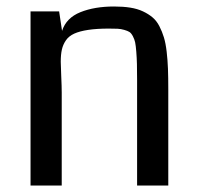

<svg xmlns="http://www.w3.org/2000/svg" viewBox="-20 -571 611 591"><path d="M498 0H402V-324Q402 -355 401.5 -374Q401 -393 399.5 -412Q398 -431 396 -440.5Q394 -450 389 -459.5Q384 -469 378.5 -472.5Q373 -476 362.5 -479Q352 -482 342 -482.5Q332 -483 315 -483Q278 -483 251.5 -479Q225 -475 208.5 -467.5Q192 -460 183 -447Q174 -434 170.5 -418.5Q167 -403 167 -381Q167 -368 168.5 -336.5Q170 -305 170 -286V0H74V-536H162L171 -476Q184 -516 227.5 -533.5Q271 -551 331 -551Q359 -551 381 -547.5Q403 -544 420 -536Q437 -528 449.5 -517.5Q462 -507 470.5 -490.5Q479 -474 484.5 -456Q490 -438 493 -412Q496 -386 497 -359.5Q498 -333 498 -297Z"/></svg>

Font: Myanmar Chatu
Style: Regular
Weight: 400
Designer: Danh Hong
Foundry: Google Inc.
Version: Version 2.00 November 20, 2015